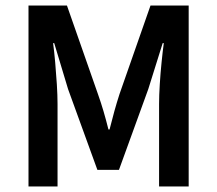

<svg xmlns="http://www.w3.org/2000/svg" viewBox="-20 -674 785 694"><path d="M83 0V-654H222L334 -334Q345 -303 354 -272.5Q363 -242 372 -206H376Q385 -242 393.5 -272.5Q402 -303 412 -334L524 -654H662V0H555V-298Q555 -329 557.5 -369Q560 -409 564 -448.5Q568 -488 572 -518H568L516 -352L410 -60H332L226 -352L176 -518H172Q176 -488 179.5 -448.5Q183 -409 185.5 -369Q188 -329 188 -298V0Z"/></svg>

Font: Source Sans 3 SemiBold
Style: Regular
Weight: 600
Designer: Paul D. Hunt
Foundry: Adobe
Version: Version 3.046;hotconv 1.0.118;makeotfexe 2.5.65603